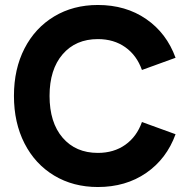

<svg xmlns="http://www.w3.org/2000/svg" viewBox="-20 -734 751 771"><path d="M36 -349Q36 -457 78.5 -539.5Q121 -622 197.5 -668Q274 -714 373 -714Q485 -714 567 -657.5Q649 -601 685 -502L550 -453Q529 -512 483 -544.5Q437 -577 373 -577Q284 -577 231.5 -516Q179 -455 179 -349Q179 -242 231.5 -181Q284 -120 373 -120Q437 -120 483 -152.5Q529 -185 550 -244L685 -195Q649 -96 567 -39.5Q485 17 373 17Q274 17 197.5 -29Q121 -75 78.5 -158Q36 -241 36 -349Z"/></svg>

Font: Hanken Grotesk ExtraBold
Style: Regular
Weight: 800
Designer: Alfredo Marco Pradil
Foundry: Hanken Design Co.
Version: Version 3.014